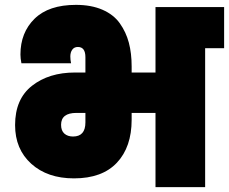

<svg xmlns="http://www.w3.org/2000/svg" viewBox="-20 -769 941 789"><path d="M280 -208Q331 -208 331 -266V-305H294Q231 -305 231 -256Q231 -232 244.5 -220Q258 -208 280 -208ZM284 -36Q175 -36 108.5 -96Q42 -156 42 -255Q42 -362 111.5 -416.5Q181 -471 288 -471H331V-534Q331 -576 300 -576Q285 -576 277 -565Q269 -554 269 -537Q269 -524 272 -509H68Q64 -529 64 -545Q64 -635 122 -692Q180 -749 292 -749Q355 -749 401 -729Q447 -709 472.5 -673Q498 -637 509.5 -593.5Q521 -550 521 -496V-471H619V-740H901V-571H823V0H619V-305H521V-277Q521 -165 460.5 -100.5Q400 -36 284 -36Z"/></svg>

Font: Poppins Black
Style: Regular
Weight: 900
Designer: Ninad Kale (Devanagari), Jonny Pinhorn (Latin)
Foundry: Indian Type Foundry
Version: Version 3.200;PS 1.000;hotconv 16.6.54;makeotf.lib2.5.65590